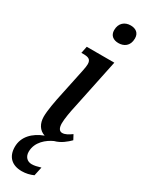

<svg xmlns="http://www.w3.org/2000/svg" viewBox="-258 -791 800 1062"><g transform="rotate(30 141.5 -260.0)"><path d="M216 -641C249 -641 283 -659 283 -709C283 -745 258 -760 227 -760C190 -760 160 -737 160 -692C160 -657 184 -641 216 -641ZM107 240C133 240 158 234 180 224L192 168C169 175 152 179 135 179C107 179 87 159 87 127C87 64 139 24 179 6C218 -4 248 -30 269 -51L253 -81C232 -66 214 -55 195 -55C177 -55 167 -71 167 -101C167 -129 176 -180 184 -215L251 -536H75L66 -492H79C110 -492 128 -486 128 -455C128 -446 126 -430 122 -412L86 -241C74 -187 62 -121 62 -83C62 -40 82 -5 119 6C53 31 7 77 7 142C7 205 44 240 107 240Z"/></g></svg>

Font: Noto Serif Condensed Medium
Style: Italic
Weight: 500
Width: 3
Italic angle: -12°
Designer: Monotype Design Team
Foundry: Monotype Imaging Inc.
Version: Version 2.013